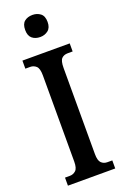

<svg xmlns="http://www.w3.org/2000/svg" viewBox="-174 -978 666 1030"><g transform="rotate(-20 158.5 -463.0)"><path d="M24 0V-46H52Q71 -46 85.5 -59Q100 -72 100 -110V-602Q100 -642 85.5 -655Q71 -668 52 -668H24V-714H294V-668H266Q244 -668 231 -655Q218 -642 218 -601V-110Q218 -73 231.5 -59.5Q245 -46 266 -46H294V0ZM158 -800Q130 -800 112 -815Q94 -830 94 -863Q94 -897 112 -911.5Q130 -926 158 -926Q184 -926 203 -911.5Q222 -897 222 -863Q222 -830 203 -815Q184 -800 158 -800Z"/></g></svg>

Font: Noto Serif Tamil ExtraCondensed SemiBold
Style: Italic
Weight: 600
Width: 2
Italic angle: -12°
Designer: Indian Type Foundry, Tom Grace, and the Monotype Design Team
Foundry: Monotype Imaging Inc.
Version: Version 2.003; ttfautohint (v1.8.4.7-5d5b)